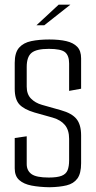

<svg xmlns="http://www.w3.org/2000/svg" viewBox="-20 -791 408 815"><path d="M189.8 3.8Q146.9 3.1 113.8 -3.3Q80.6 -9.7 61.5 -26.8Q42.5 -43.9 42.5 -76.2V-205.2L93.4 -212.5V-94.5Q93.4 -66.8 113.7 -52.1Q134 -37.4 187 -37.4Q222.7 -37.4 241.4 -44.7Q260.2 -52.1 266.8 -68.3Q273.4 -84.6 273.4 -110.6V-201.7Q273.4 -238.6 255.7 -260.2Q237.9 -281.7 203.8 -291.7L126.2 -313.5Q81.7 -326.7 62.1 -348Q42.5 -369.4 42.5 -414V-524.4Q42.5 -567.6 61 -588.6Q79.6 -609.6 112.7 -616.5Q145.7 -623.4 189.4 -623.4Q231.6 -623.4 261.5 -616.4Q291.5 -609.4 307.9 -592.3Q324.3 -575.2 324.3 -543.4V-414.4L273.4 -405.2V-521.3Q273.4 -554.9 256.3 -569.3Q239.3 -583.6 187.2 -583.6Q134.4 -583.6 113.9 -566.6Q93.4 -549.6 93.4 -507V-423.1Q93.4 -390.9 111.6 -372.5Q129.8 -354 158 -346L238.9 -323.1Q285.2 -310.2 304.7 -286Q324.3 -261.8 324.3 -216.3V-98.2Q324.3 -54.6 308.4 -33Q292.5 -11.4 262.7 -4.2Q232.8 3.1 189.8 3.8ZM134.8 -683.8 229 -771.2H278.8L168 -683.8Z"/></svg>

Font: Smooch Sans Thin
Style: Regular
Weight: 100
Designer: Robert E. Leuschke
Foundry: Robert E. Leuschke
Version: Version 1.010